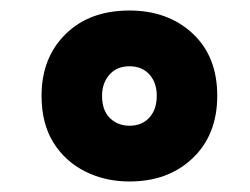

<svg xmlns="http://www.w3.org/2000/svg" viewBox="-20 -601 475 365"><path d="M226 -256Q180 -256 142 -275Q104 -294 81.5 -330Q59 -366 59 -419Q59 -491 104.5 -536Q150 -581 226 -581Q299 -581 346 -537.5Q393 -494 393 -419Q393 -345 346.5 -300.5Q300 -256 226 -256ZM226 -362Q250 -362 264 -377.5Q278 -393 278 -419Q278 -444 264 -459.5Q250 -475 226 -475Q202 -475 188 -459Q174 -443 174 -419Q174 -391 189 -376.5Q204 -362 226 -362Z"/></svg>

Font: Noto Sans SemiCondensed Black
Style: Regular
Weight: 900
Width: 4
Designer: Monotype Design Team
Foundry: Monotype Imaging Inc.
Version: Version 2.013; ttfautohint (v1.8.4.7-5d5b)